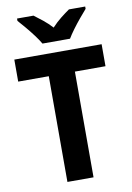

<svg xmlns="http://www.w3.org/2000/svg" viewBox="-100 -996 725 1057"><g transform="rotate(-10 262.0 -467.0)"><path d="M335 0H189V-591H18V-714H506V-591H335ZM186 -774Q174 -795 153.5 -822.5Q133 -850 111 -876Q89 -902 72 -921V-934H164Q186 -918 212 -897Q238 -876 262 -850Q287 -877 313 -897.5Q339 -918 362 -934H453V-921Q437 -903 415 -876.5Q393 -850 373 -823Q353 -796 340 -774Z"/></g></svg>

Font: Noto Sans Ethiopic SemiCondensed
Style: Bold
Weight: 700
Width: 4
Designer: Monotype Design Team
Foundry: Monotype Imaging Inc.
Version: Version 2.102; ttfautohint (v1.8.4.7-5d5b)